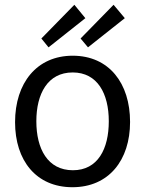

<svg xmlns="http://www.w3.org/2000/svg" viewBox="-20 -773 607 803"><path d="M283 10C435 10 524 -103 524 -263C524 -425 436 -540 284 -540C134 -540 43 -426 43 -262C43 -102 131 10 283 10ZM285 -61C179 -61 132 -151 132 -266C132 -380 179 -470 284 -470C388 -470 435 -381 435 -266C435 -150 389 -61 285 -61ZM502 -697 455 -753 317 -612 348 -575ZM337 -697 291 -753 153 -612 183 -575Z"/></svg>

Font: Cheyenne Sans
Style: Regular
Weight: 400
Designer: The Public Sans project authors (U.S. Web Design System), Libre Franklin designed by Pablo Impallari and Rodrigo Fuenzal
Foundry: The Cheyenne Sans Project Authors
Version: Version 2.007